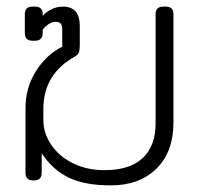

<svg xmlns="http://www.w3.org/2000/svg" viewBox="-20 -545 619 580"><path d="M106 -82V-23Q106 0 83 0H80Q57 0 57 -23V-218Q57 -280 88.5 -330Q120 -380 168 -404V-457Q168 -469 163 -474Q158 -479 147 -479Q137 -479 126 -471.5Q115 -464 109 -455V-446Q109 -422 86 -422H78Q55 -422 55 -445V-502Q55 -525 78 -525H86Q109 -525 109 -502V-497Q118 -508 134.5 -516.5Q151 -525 170 -525Q221 -525 221 -467V-407Q221 -393 218 -386Q215 -379 206 -374Q111 -321 111 -216V-182Q111 -143 134.5 -108Q158 -73 200 -52Q242 -31 296 -31Q372 -31 411 -67.5Q450 -104 450 -172V-502Q450 -525 473 -525H481Q504 -525 504 -502V-176Q504 -86 452.5 -35.5Q401 15 315 15Q236 15 187.5 -8.5Q139 -32 106 -82Z"/></svg>

Font: Mitr ExtraLight
Style: Regular
Weight: 275
Designer: Thanarat Vachiruckul
Foundry: Cadson Demak Co.,Ltd.
Version: Version 1.001